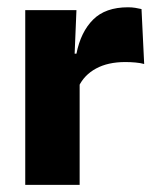

<svg xmlns="http://www.w3.org/2000/svg" viewBox="-20 -520 436 540"><path d="M201 -276 159 -369H195Q207 -430 241.8 -464.8Q276.5 -499.5 340 -499.5Q351 -499.5 360.2 -498Q369.5 -496.5 378 -494.5L385.5 -340Q375 -343 361 -344.2Q347 -345.5 332.5 -345.5Q283.5 -345.5 250 -327.2Q216.5 -309 201 -276ZM51 0V-491.5H195L188.5 -334.5L204 -332.5V0Z"/></svg>

Font: Anek Odia
Style: Bold
Weight: 700
Designer: Yesha Goshar & Mahesh Sahu (Odia), Yesha Goshar (Latin)
Foundry: Ek Type
Version: Version 1.003